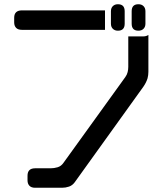

<svg xmlns="http://www.w3.org/2000/svg" viewBox="-20 -783 768 907"><path d="M476 -642V-734H84Q47 -734 47 -699V-677Q47 -661 56 -651.5Q65 -642 84 -642ZM586 -611V-467Q586 -455 583 -442.5Q580 -430 572 -419L280 -14Q269 2 252.5 7Q236 12 219 12H146Q110 12 110 47V69Q110 85 119 94.5Q128 104 146 104H273Q290 104 306 98.5Q322 93 333 78L657 -373Q671 -393 677 -413Q681 -428 681 -444V-618Q682 -619 682 -619Q682 -619 681 -618Q671 -611 656 -611ZM634 -638Q649 -638 658 -647Q667 -656 667 -671V-730Q667 -745 658 -754Q649 -763 634 -763Q602 -763 602 -730V-671Q602 -638 634 -638ZM537 -638Q569 -638 569 -671V-730Q569 -763 537 -763Q522 -763 513 -754Q504 -745 504 -730V-671Q504 -656 513 -647Q522 -638 537 -638Z"/></svg>

Font: WD-XL Lubrifont TC
Style: Regular
Weight: 400
Designer: [WD-XL Lubrifont] Copyright 2020-2022 (c) NightFurySL2001, Skr-ZERO; [ZCOOL QingKe HuangYou] Copyright 2018-2022 (c) The
Version: Version 2.001;hotconv 1.1.1;makeotfexe 2.6.0